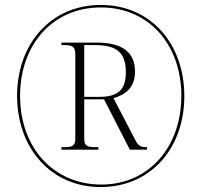

<svg xmlns="http://www.w3.org/2000/svg" viewBox="-20 -745 813 775"><path d="M386 10C588 10 724 -146 724 -357C724 -569 588 -725 387 -725C185 -725 49 -568 49 -358C49 -148 185 10 386 10ZM389 0C198 0 61 -147 61 -358C61 -565 193 -715 387 -715C581 -715 712 -565 712 -358C712 -151 580 0 389 0ZM228 -141H377V-151H365C337 -151 320 -155 320 -182V-344H400L504 -141H573V-151C547 -151 538 -156 525 -182L438 -349C481 -361 525 -388 525 -455C525 -533 476 -573 370 -573H228V-563H240C267 -563 284 -559 284 -528V-182C284 -155 267 -151 240 -151H228ZM381 -354H320V-563H363C449 -563 488 -535 488 -453C488 -386 460 -354 381 -354Z"/></svg>

Font: Noto Serif Display SemiCondensed ExtraLight
Style: Regular
Weight: 200
Width: 4
Designer: Monotype Design Team
Foundry: Monotype Imaging Inc.
Version: Version 2.009